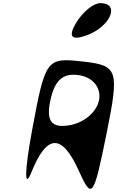

<svg xmlns="http://www.w3.org/2000/svg" viewBox="-20 -1220 744 1220"><path d="M183 -388C136 -132 134 -13 179 -124C278 -371 374 -373 482 -132C564 50 575 35 657 -371C739 -777 730 -804 507 -829C275 -855 268 -847 183 -388ZM300 -582C328 -714 383 -760 489 -741C574 -726 625 -658 609 -582C593 -506 512 -439 421 -424C307 -405 272 -450 300 -582ZM462 -1072C412 -987 434 -961 529 -995C681 -1049 747 -1200 617 -1200C573 -1200 504 -1143 462 -1072Z"/></svg>

Font: Venom Sans
Style: Obl
Weight: 400
Version: Version 1.001